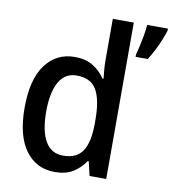

<svg xmlns="http://www.w3.org/2000/svg" viewBox="-85 -834 827 919"><g transform="rotate(10 328.5 -375.0)"><path d="M242 10Q152 10 99.5 -61Q47 -132 47 -269Q47 -406 100 -477.5Q153 -549 242 -549Q295 -549 331 -527Q367 -505 390 -470H395Q393 -488 391 -512Q389 -536 389 -555V-760H491V0H410L394 -69H389Q366 -34 331 -12Q296 10 242 10ZM267 -74Q334 -74 362.5 -118Q391 -162 391 -250V-271Q391 -366 363.5 -414.5Q336 -463 266 -463Q209 -463 180.5 -411.5Q152 -360 152 -268Q152 -174 181 -124Q210 -74 267 -74ZM657 -750Q651 -730 640 -703Q629 -676 615 -648.5Q601 -621 587 -600H528V-612Q533 -629 539 -656Q545 -683 550 -711.5Q555 -740 556 -760H657Z"/></g></svg>

Font: Noto Sans Gurmukhi UI SemiCondensed Medium
Style: Regular
Weight: 500
Width: 4
Designer: Jelle Bosma - Monotype Design Team
Foundry: Monotype Imaging Inc.
Version: Version 2.004; ttfautohint (v1.8.4.7-5d5b)